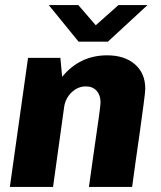

<svg xmlns="http://www.w3.org/2000/svg" viewBox="-20 -740 637 760"><path d="M555 -389Q555 -377 548.5 -328Q542 -279 532.5 -210.5Q523 -142 517 -102L503 0H332L349 -121Q365 -231 371.5 -278Q378 -325 378 -335Q378 -363 362.5 -380.5Q347 -398 320 -398Q288 -398 263.5 -374.5Q239 -351 234 -317L190 0H19L91 -511H219L226 -436Q296 -521 404 -521Q473 -521 514 -485.5Q555 -450 555 -389ZM359 -640 449 -720H564L407 -575H291L173 -720H290Z"/></svg>

Font: Chivo ExtraBold Italic
Style: Regular
Weight: 800
Italic angle: -8.05°
Designer: Hector Gatti
Foundry: Omnibus-Type
Version: Version 1.007